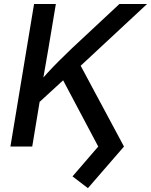

<svg xmlns="http://www.w3.org/2000/svg" viewBox="-20 -748 770 980"><path d="M144 -192.9 162.6 -308.6Q192.9 -343.8 221.9 -375.5Q251 -407.2 282 -438Q313 -468.8 346.7 -501L589.4 -727.5H730.5L364.7 -387.2L357.4 -388.7ZM33.2 0 153.8 -727.5H265.1L226.1 -494.6L197.3 -328.6L189.9 -274.4L144.5 0ZM428.7 212.4 350.1 152.3 481.4 0 292.5 -356.4 376 -441.9 612.8 0Z"/></svg>

Font: Inter 17pt Medium
Style: Italic
Weight: 500
Italic angle: -9.3988°
Version: Version 4.001;git-66647c0bb